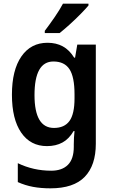

<svg xmlns="http://www.w3.org/2000/svg" viewBox="-20 -786 615 1046"><path d="M239 -553Q286 -553 322 -533.5Q358 -514 384 -472H389L401 -543H502V-3Q502 115 441.5 177.5Q381 240 255 240Q203 240 160 232Q117 224 77 206V103Q162 144 259 144Q318 144 350 112Q382 80 382 14V0Q382 -15 383 -36Q384 -57 386 -72H381Q356 -29 320 -9.5Q284 10 236 10Q146 10 95.5 -63.5Q45 -137 45 -270Q45 -404 96.5 -478.5Q148 -553 239 -553ZM271 -451Q168 -451 168 -268Q168 -89 274 -89Q331 -89 358.5 -127Q386 -165 386 -250V-272Q386 -367 358.5 -409Q331 -451 271 -451ZM462 -756Q446 -737 418.5 -709Q391 -681 360 -653Q329 -625 305 -606H224V-618Q249 -651 277 -691.5Q305 -732 323 -766H462Z"/></svg>

Font: Noto Sans SemiCondensed SemiBold
Style: Regular
Weight: 600
Width: 4
Designer: Monotype Design Team
Foundry: Monotype Imaging Inc.
Version: Version 2.013; ttfautohint (v1.8.4.7-5d5b)